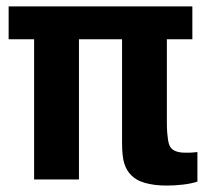

<svg xmlns="http://www.w3.org/2000/svg" viewBox="-20 -557 642 596"><path d="M497.1 19Q476.1 19 460 16.8Q443.8 14.6 429.7 10.7Q413.6 5.9 403.8 -0.2Q394 -6.3 387.2 -13.2Q380.4 -20 375 -28.8Q369.6 -37.6 365.7 -49.8Q358.9 -71.8 358.9 -113.8V-435.1H225.1V0H85.9V-435.1H6.8V-537.1H577.1V-435.1H498V-176.8Q498 -158.7 499 -145.8Q500 -132.8 501.5 -123.5Q502.9 -114.3 505.1 -108.2Q507.3 -102.1 510.3 -98.6Q522 -83 556.2 -83Q562.5 -83 567.6 -83Q572.8 -83 576.7 -83.5L592.8 -85V6.8Q572.8 13.2 547.4 16.1Q535.2 17.6 522.2 18.3Q509.3 19 497.1 19Z"/></svg>

Font: Hack
Style: Bold
Weight: 700
Monospace: yes
Designer: Christopher Simpkins
Foundry: Christopher Simpkins
Version: Version 2.017